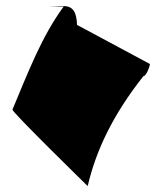

<svg xmlns="http://www.w3.org/2000/svg" viewBox="-20 -642 559 648"><path d="M22 -272C22 -262 276 -14 276 -14C304 -135 362 -256 464 -385C474 -385 486 -419 486 -426L240 -558C237 -638 198 -620 146 -620H195C121 -520 74 -396 22 -272Z"/></svg>

Font: Ampere
Style: SCSuCnd
Weight: 400
Version: Version 1